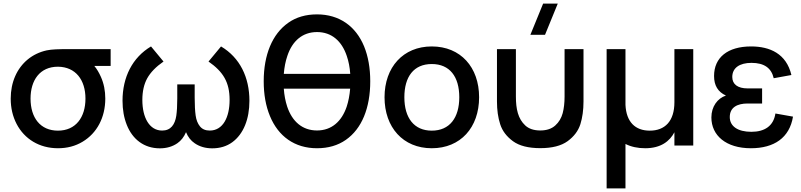

<svg xmlns="http://www.w3.org/2000/svg" viewBox="-20 -815 4487 1075"><path d="M304.5 15C356 15 402 3 442.5 -21.5C523 -69.5 569.5 -157.5 569.5 -263C569.5 -307 561.5 -347.5 545 -384.5C534.5 -408 522.5 -428.5 508 -446H599.5V-540H371C305.5 -540 271 -539 241.5 -533C201 -524 165.5 -507 135 -482C74.5 -432 40 -354.5 40 -263C40 -210.5 51 -163.5 73 -121C117 -36.5 200.5 15 304.5 15ZM304.5 -83.5C206 -83.5 151 -155.5 151 -263C151 -365 202.5 -441.5 304.5 -441.5C403.5 -440.5 458.5 -367.5 458.5 -263C458.5 -158 404 -83.5 304.5 -83.5Z M875 15.5C912.5 15.5 945.5 6 973 -13C994 -27.5 1010 -48 1021.5 -75C1032.5 -48 1048.5 -27.5 1070 -13C1097.5 6 1130.5 15.5 1168 15.5C1212 15.5 1249.5 4 1281 -19C1343.5 -65 1376.5 -148.5 1376.5 -250.5C1376.5 -382.5 1323 -492.5 1217.5 -555L1147.5 -470.5C1230 -413 1265.5 -354.5 1265.5 -255.5C1265.5 -159 1228.5 -84 1154.5 -84C1130 -84 1112 -92 1099.5 -107.5C1087 -123 1079 -143 1075.5 -168C1072 -192.5 1070 -226 1070 -268.5V-342.5H972.5V-264C972.5 -223 970.5 -190.5 967 -166.5C959.5 -118 936.5 -84 888 -84C816.5 -84 777 -156.5 777 -255.5C777 -303 786 -343.5 804.5 -377C823 -410 853 -441 895.5 -470.5L825.5 -555C721.5 -493 666 -383.5 666 -251C666 -200.5 674 -155.5 690 -115.5C722 -35 786.5 15.5 875 15.5Z M1755 15C1817.5 15 1871.5 -0.5 1916.5 -32C2006 -94.5 2053 -210.5 2053 -360C2053 -433.5 2041.5 -499 2018.5 -555.5C1972 -668.5 1879.5 -734.5 1755 -734.5C1692.5 -734.5 1638.5 -719 1594 -687.5C1504 -624.5 1456.5 -507.5 1456.5 -360C1456.5 -286.5 1468 -221.5 1491.5 -165C1538 -52 1629.5 15 1755 15ZM1569 -401.5C1572 -438.5 1578.5 -472 1589 -502.5C1616.5 -585 1673 -635.5 1755 -635.5C1836.5 -635.5 1893.5 -585.5 1921.5 -502C1932 -471.5 1938.5 -438 1941 -401.5ZM1755 -84.5C1673 -84.5 1616 -134.5 1588 -218C1578 -248.5 1571.5 -282 1569 -318.5H1940.5C1937.5 -281.5 1931 -248 1921 -217.5C1893 -135 1836.5 -84.5 1755 -84.5Z M2397.5 15C2558.5 15 2662.5 -101 2662.5 -270.5C2662.5 -438.5 2559 -555 2397.5 -555C2237.5 -555 2133 -439 2133 -270.5C2133 -102 2236.5 15 2397.5 15ZM2397.5 -83.5C2298.5 -83.5 2244 -154.5 2244 -270.5C2244 -385.5 2296.5 -456.5 2397.5 -456.5C2497.5 -456.5 2551.5 -386.5 2551.5 -270.5C2551.5 -155.5 2497.5 -83.5 2397.5 -83.5Z M3103 -795H3021L2949.5 -620H3031.5ZM2762.5 -246.5C2762.5 -199 2768.5 -156.5 2780.5 -119.5C2792.5 -82 2816.5 -50.5 2852 -24.5C2887.5 1.5 2938.5 14.5 3005 14.5C3071 14.5 3122 1.5 3158 -24.5C3193.5 -50.5 3217.5 -82 3229.5 -119.5C3241 -156.5 3247 -199 3247 -246.5V-540H3141V-274.5C3141 -239.5 3137.5 -208.5 3130.5 -181.5C3123 -154 3109.5 -131 3089 -112.5C3068.5 -94 3040.5 -84.5 3005 -84.5C2969 -84.5 2941 -94 2921 -112.5C2880.5 -150 2868.5 -204.5 2868.5 -274.5V-540H2762.5Z M3756 -540V-243C3756 -136.5 3703 -83.5 3618 -83.5C3536.5 -83.5 3486.5 -132 3482 -228V-540H3376.5V240H3482V-9C3513.5 7 3551 15 3592.5 15C3681 15 3730 -25 3756 -74.5V0H3861.5V-540Z M4184 15C4314.5 15 4400.5 -43.5 4420 -162L4321.5 -179.5C4311 -109.5 4261 -77 4187 -77C4110 -77 4066 -108.5 4066 -159.5C4066 -213.5 4107.5 -235.5 4166 -235.5H4247V-320H4166C4110 -320 4080 -343.5 4080 -384C4080 -435 4121 -463 4187.5 -463C4259.5 -463 4299 -433.5 4312 -377L4411 -395C4383 -514.5 4290.5 -555 4185.5 -555C4054 -555 3978 -493 3978 -389.5C3978 -336.5 3999.5 -300.5 4044.5 -280C3997 -264.5 3963 -218 3963 -157.5C3963 -56.5 4045 15 4184 15Z"/></svg>

Font: Vela Sans SemBd
Style: Regular
Weight: 600
Designer: Principal design: Mikhail Sharanda - project Manrope.
Design modification: Ravid Balaliev
Foundry: Mikhail Sharanda
Version: Version 1.001